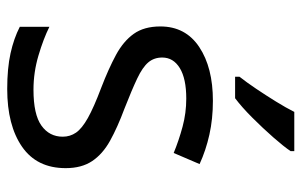

<svg xmlns="http://www.w3.org/2000/svg" viewBox="-168 -638 816 519"><g transform="rotate(90 239.5 -378.0)"><path d="M434 -148Q434 -70 376 -30Q318 10 220 10Q164 10 123.5 1Q83 -8 52 -24V-104Q84 -88 129.5 -74.5Q175 -61 222 -61Q289 -61 319 -82.5Q349 -104 349 -140Q349 -160 338 -176Q327 -192 298.5 -208Q270 -224 217 -244Q165 -264 128 -284Q91 -304 71 -332Q51 -360 51 -404Q51 -472 106.5 -509Q162 -546 252 -546Q301 -546 343.5 -536.5Q386 -527 423 -510L393 -440Q359 -454 322 -464Q285 -474 246 -474Q192 -474 163.5 -456.5Q135 -439 135 -409Q135 -387 148 -371.5Q161 -356 191.5 -341.5Q222 -327 273 -307Q324 -288 360 -268Q396 -248 415 -219.5Q434 -191 434 -148ZM388 -756Q376 -738 351 -709.5Q326 -681 297.5 -652.5Q269 -624 245 -606H187V-618Q202 -637 219.5 -663Q237 -689 254 -716.5Q271 -744 282 -766H388Z"/></g></svg>

Font: Noto Sans Buhid
Style: Regular
Weight: 400
Designer: Monotype Design Team
Foundry: Monotype Imaging Inc.
Version: Version 2.001